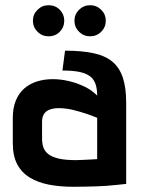

<svg xmlns="http://www.w3.org/2000/svg" viewBox="-20 -704 540 735"><path d="M166 -684Q141 -684 123.5 -666.5Q106 -649 106 -625Q106 -600 123.5 -582.5Q141 -565 166 -565Q192 -565 209 -582.5Q226 -600 226 -625Q226 -649 209 -666.5Q192 -684 166 -684ZM325 -684Q300 -684 282.5 -666.5Q265 -649 265 -625Q265 -600 282.5 -582.5Q300 -565 325 -565Q350 -565 367.5 -582.5Q385 -600 385 -625Q385 -649 367.5 -666.5Q350 -684 325 -684ZM352 -338Q333 -358 304.5 -372Q276 -386 244 -393.5Q212 -401 182 -401Q149 -401 121 -392Q93 -383 72.5 -365Q52 -347 40.5 -319Q29 -291 29 -253V-156Q29 -107 46 -75Q63 -43 94.5 -24Q126 -5 168 3Q210 11 260 11Q283 11 304.5 10.5Q326 10 346.5 9.5Q367 9 386.5 7.5Q406 6 425.5 4Q445 2 463 0V-311Q463 -369 450 -407.5Q437 -446 409.5 -468.5Q382 -491 337.5 -500.5Q293 -510 229 -510L219 -434Q255 -434 280 -429.5Q305 -425 321 -414.5Q337 -404 344.5 -385.5Q352 -367 352 -338ZM352 -253V-95Q352 -95 346 -94.5Q340 -94 330 -93.5Q320 -93 308.5 -92.5Q297 -92 287 -91.5Q277 -91 270 -91Q230 -91 204.5 -97Q179 -103 165 -114Q151 -125 146 -140Q141 -155 141 -174V-237Q141 -252 145.5 -262Q150 -272 158 -278Q166 -284 178 -287Q190 -290 204 -290Q232 -290 260.5 -283Q289 -276 313.5 -267.5Q338 -259 352 -253Z"/></svg>

Font: Advent Pro Expanded
Style: Bold
Weight: 700
Width: 7
Designer: VivaRado, Andreas Kalpakidis
Foundry: VivaRado, Andreas Kalpakidis
Version: Version 3.000